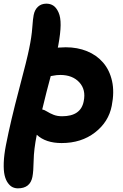

<svg xmlns="http://www.w3.org/2000/svg" viewBox="-31 -780 681 1060"><path d="M67.9 259.8Q52.2 259.8 38.6 253.4Q24.9 247.1 12.7 230.2Q0.5 213.4 -5.6 187.5Q-11.7 161.6 -10.3 118.4Q-8.8 75.2 2 20Q27.8 -111.8 73.7 -284.9Q119.6 -458 129.9 -511.2Q143.6 -576.2 147.2 -627.2Q150.9 -678.2 154.8 -696.8Q160.6 -726.6 179 -743.2Q197.3 -759.8 225.1 -759.8Q247.1 -759.8 263.7 -748.8Q280.3 -737.8 292.2 -711.4Q304.2 -685.1 303.7 -641.1Q303.2 -597.2 291 -530.8Q290 -526.9 288.1 -517.1Q316.4 -519 332 -519Q396.5 -519 449.7 -497.3Q502.9 -475.6 538.6 -434.1Q574.2 -392.6 587.6 -332.5Q601.1 -272.5 585.9 -195.8Q568.8 -106.9 493.4 -48.6Q418 9.8 309.1 9.8Q221.2 9.8 171.9 -36.1V-35.2Q155.8 45.4 154.8 106.2Q153.8 167 147.9 196.8Q135.3 259.8 67.9 259.8ZM301.8 -366.2Q290.5 -366.2 281.5 -365.2Q272.5 -364.3 263.4 -362.3Q254.4 -360.4 249 -359.9Q225.6 -273.9 202.1 -175.8Q213.4 -173.8 229 -164.1Q244.6 -154.3 264.9 -146.2Q285.2 -138.2 312 -138.2Q415.5 -138.2 431.2 -221.2Q444.3 -285.2 406.7 -325.7Q369.1 -366.2 301.8 -366.2Z"/></svg>

Font: Shantell Sans Irregular
Style: Bold Italic
Weight: 700
Italic angle: -11.31°
Designer: Stephen Nixon, Anya Danilova, Shantell Martin
Foundry: Arrow Type
Version: Version 1.006;[9816181b4]